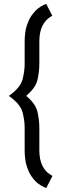

<svg xmlns="http://www.w3.org/2000/svg" viewBox="-20 -843 309 981"><path d="M181 -517V-630Q181 -656 185 -675.5Q189 -695 196 -709.5Q203 -724 212 -734.5Q221 -745 230 -751.5Q239 -758 247 -763L216 -823Q215 -823 203.5 -818Q192 -813 176 -801Q160 -789 144 -767.5Q128 -746 117 -712.5Q106 -679 106 -630V-517Q106 -496 103 -476Q100 -456 95 -436Q89 -417 74.5 -398Q60 -379 36 -361L25 -353L36 -345Q60 -327 74.5 -308.5Q89 -290 95 -270Q100 -251 103 -231Q106 -211 106 -190V-76Q106 -28 116.5 5.5Q127 39 143 61Q159 83 175 95Q191 107 203 112Q215 117 216 118L248 56Q240 51 230.5 44.5Q221 38 212 27.5Q203 17 196 2.5Q189 -12 185 -31.5Q181 -51 181 -76V-190Q181 -211 178.5 -231.5Q176 -252 171 -273Q161 -314 114 -353Q137 -373 151.5 -393Q166 -413 171 -433Q176 -454 178.5 -475Q181 -496 181 -517Z"/></svg>

Font: Advent Pro Medium
Style: Regular
Weight: 500
Designer: VivaRado, Andreas Kalpakidis
Foundry: VivaRado, Andreas Kalpakidis
Version: Version 3.000